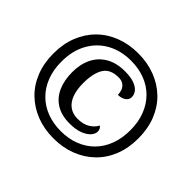

<svg xmlns="http://www.w3.org/2000/svg" viewBox="-164 -944 1174 1174"><g transform="rotate(45 422.5 -357.5)"><path d="M422 10Q342 10 275 -16Q208 -42 158.5 -90Q109 -138 82 -206Q55 -274 55 -358Q55 -441 82 -508.5Q109 -576 158 -624.5Q207 -673 274.5 -699Q342 -725 422 -725Q502 -725 569.5 -699Q637 -673 686.5 -625Q736 -577 763 -509Q790 -441 790 -357Q790 -273 763 -205.5Q736 -138 686.5 -90Q637 -42 569.5 -16Q502 10 422 10ZM428 -124Q358 -124 311 -153Q264 -182 240.5 -235Q217 -288 217 -358Q217 -427 242.5 -479Q268 -531 318.5 -560.5Q369 -590 442 -590Q490 -590 521 -579Q552 -568 567.5 -549.5Q583 -531 583 -508Q583 -484 562.5 -470.5Q542 -457 513 -457Q513 -477 506 -495Q499 -513 483 -524.5Q467 -536 440 -536Q370 -536 341 -490Q312 -444 312 -358Q312 -301 327 -261Q342 -221 371 -200Q400 -179 441 -179Q491 -179 522.5 -199Q554 -219 567 -246Q575 -242 580 -232.5Q585 -223 585 -211Q585 -191 567.5 -171Q550 -151 515 -137.5Q480 -124 428 -124ZM423 -53Q490 -53 544.5 -74.5Q599 -96 638.5 -136Q678 -176 699 -232.5Q720 -289 720 -358Q720 -428 698.5 -484Q677 -540 637.5 -580Q598 -620 543.5 -641Q489 -662 423 -662Q335 -662 268 -625Q201 -588 163 -519.5Q125 -451 125 -357Q125 -286 147 -229.5Q169 -173 209 -133.5Q249 -94 303.5 -73.5Q358 -53 423 -53Z"/></g></svg>

Font: Noto Serif Armenian ExtraBold
Style: Regular
Weight: 800
Version: Version 2.007